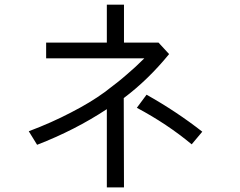

<svg xmlns="http://www.w3.org/2000/svg" viewBox="-20 -779 1040 831"><path d="M104.5 -210.9Q203.1 -248 287.1 -292Q371.1 -335 432.6 -379.9Q494.1 -425.8 529.3 -457Q565.4 -487.3 604.5 -526.4Q462.9 -526.4 179.7 -526.4Q179.7 -543.9 179.7 -594.7Q245.1 -594.7 442.4 -594.7Q442.4 -635.7 442.4 -758.8Q460.9 -758.8 516.6 -758.8Q516.6 -717.8 516.6 -594.7Q553.7 -594.7 666 -594.7Q677.7 -582 711.9 -544.9Q621.1 -433.6 515.6 -354.5Q515.6 -225.6 516.6 32.2Q498 32.2 442.4 32.2Q442.4 -52.7 442.4 -306.6Q304.7 -215.8 140.6 -152.3Q128.9 -171.9 104.5 -210.9ZM572.3 -312.5Q583 -326.2 614.3 -369.1Q743.2 -296.9 855.5 -209Q839.8 -190.4 809.6 -154.3Q704.1 -242.2 572.3 -312.5Z"/></svg>

Font: Gothic A1
Style: Regular
Weight: 400
Designer: HanYang I&C Co.,Ltd.
Version: Version 2.50